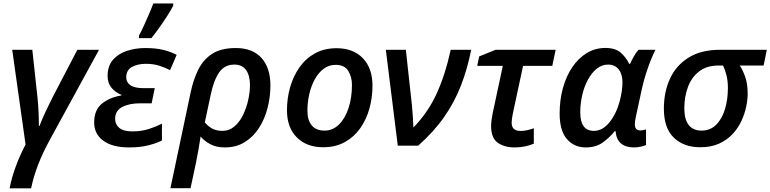

<svg xmlns="http://www.w3.org/2000/svg" viewBox="-20 -821 4341 1082"><path d="M34.2 240.2Q45.9 178.7 69.1 116.5Q92.3 54.2 124 -6.8L48.8 -540.5H162.1L191.4 -270.5Q195.3 -232.9 197.3 -190.4Q199.2 -147.9 199.2 -111.3H202.6Q217.3 -149.9 237.8 -193.6Q258.3 -237.3 275.4 -271L416 -540.5H538.1L261.7 -34.7Q220.7 40 195.1 106.4Q169.4 172.9 155.3 240.2Z M707 9.8Q614.3 9.8 562.5 -27.8Q510.7 -65.4 510.7 -130.9Q510.7 -201.2 554 -236.6Q597.2 -272 664.1 -283.2V-286.6Q631.3 -299.3 608.9 -325.7Q586.4 -352.1 586.4 -392.6Q586.4 -449.7 616.9 -484.4Q647.5 -519 696 -534.7Q744.6 -550.3 798.8 -550.3Q855.5 -550.3 898.2 -540.3Q940.9 -530.3 975.6 -511.7L938.5 -425.8Q910.2 -440.4 876.7 -450.9Q843.3 -461.4 802.7 -461.4Q755.4 -461.4 723.4 -443.6Q691.4 -425.8 691.4 -384.8Q691.4 -356.9 715.1 -340.6Q738.8 -324.2 789.1 -324.2H852.1L834.5 -238.8H769.5Q708.5 -238.8 668.7 -218Q628.9 -197.3 628.9 -151.4Q628.9 -119.6 652.3 -100.1Q675.8 -80.6 725.6 -80.6Q777.3 -80.6 818.1 -93.8Q858.9 -106.9 892.6 -124V-29.3Q860.8 -13.2 814.7 -1.7Q768.6 9.8 707 9.8ZM763.2 -606V-620.1Q775.9 -644 790.8 -676.3Q805.7 -708.5 819.8 -741.5Q834 -774.4 843.8 -801.3H956.1V-788.6Q943.8 -765.1 923.8 -733.4Q903.8 -701.7 880.1 -668.5Q856.4 -635.3 833 -606Z M940.4 239.7 1054.2 -299.8Q1069.3 -372.1 1097.4 -428.7Q1125.5 -485.4 1175.8 -517.8Q1226.1 -550.3 1308.6 -550.3Q1403.8 -550.3 1453.9 -494.1Q1503.9 -438 1503.9 -339.8Q1503.9 -274.9 1487.8 -212.4Q1471.7 -149.9 1439.5 -99.9Q1407.2 -49.8 1359.1 -20Q1311 9.8 1247.1 9.8Q1200.7 9.8 1167.2 -7.3Q1133.8 -24.4 1110.4 -51.3Q1105 -13.2 1098.4 22.5Q1091.8 58.1 1084 98.6L1053.7 239.7ZM1232.4 -83.5Q1272 -83.5 1301.3 -108.6Q1330.6 -133.8 1349.9 -173.6Q1369.1 -213.4 1378.9 -258.1Q1388.7 -302.7 1388.7 -341.3Q1388.7 -395 1366.9 -426Q1345.2 -457 1301.3 -457Q1245.6 -457 1215.1 -413.1Q1184.6 -369.1 1167.5 -287.1L1134.3 -131.8Q1150.4 -110.4 1175.3 -96.9Q1200.2 -83.5 1232.4 -83.5Z M1800.8 8.8Q1708 8.8 1652.6 -46.9Q1597.2 -102.5 1597.2 -199.2Q1597.2 -266.6 1615 -329.3Q1632.8 -392.1 1668 -441.9Q1703.1 -491.7 1755.4 -520.5Q1807.6 -549.3 1876.5 -549.3Q1970.7 -549.3 2024.9 -492.9Q2079.1 -436.5 2079.1 -337.9Q2079.1 -272 2062 -210Q2044.9 -147.9 2010.3 -98.6Q1975.6 -49.3 1923.3 -20.3Q1871.1 8.8 1800.8 8.8ZM1809.1 -85Q1855 -85 1889.6 -118.7Q1924.3 -152.3 1943.8 -210.7Q1963.4 -269 1963.4 -342.8Q1963.4 -387.2 1942.6 -421.4Q1921.9 -455.6 1871.6 -455.6Q1833.5 -455.6 1804 -433.3Q1774.4 -411.1 1753.9 -373.8Q1733.4 -336.4 1722.9 -290.5Q1712.4 -244.6 1712.4 -197.3Q1712.4 -143.1 1737.1 -114Q1761.7 -85 1809.1 -85Z M2221.7 0 2154.3 -540.5H2267.1L2301.3 -228.5Q2304.7 -196.3 2306.6 -163.3Q2308.6 -130.4 2309.6 -102.5Q2390.6 -185.1 2439.7 -291.5Q2488.8 -397.9 2520 -540.5H2635.3Q2614.3 -433.6 2577.9 -339.6Q2541.5 -245.6 2482.9 -161.6Q2424.3 -77.6 2336.4 0Z M2881.3 9.8Q2821.8 9.8 2784.7 -16.8Q2747.6 -43.5 2747.6 -110.8Q2747.6 -125 2750 -144Q2752.4 -163.1 2756.3 -182.1L2813.5 -449.7H2669.4L2680.2 -502.9L2772.9 -540.5H3111.3L3092.3 -449.7H2927.7L2870.1 -181.2Q2867.2 -166 2865.2 -152.8Q2863.3 -139.6 2863.3 -129.9Q2863.3 -83 2913.1 -83Q2931.6 -83 2949.2 -86.9Q2966.8 -90.8 2988.3 -98.1V-11.7Q2970.2 -2.9 2941.2 3.4Q2912.1 9.8 2881.3 9.8Z M3280.3 9.8Q3215.8 9.8 3174.8 -37.4Q3133.8 -84.5 3133.8 -181.2Q3133.8 -257.3 3152.1 -324.2Q3170.4 -391.1 3204.8 -442.1Q3239.3 -493.2 3286.6 -522Q3334 -550.8 3392.1 -550.8Q3447.3 -550.8 3477.8 -524.4Q3508.3 -498 3525.9 -460.9H3530.3Q3538.1 -478 3551.3 -501.7Q3564.5 -525.4 3578.6 -540.5H3673.8Q3662.6 -519 3648.4 -484.1Q3634.3 -449.2 3620.6 -406.7Q3606.9 -364.3 3597.2 -319.8L3562.5 -159.2Q3557.6 -137.7 3557.6 -120.1Q3557.6 -85.9 3588.4 -85.9Q3604 -85.9 3620.6 -91.8V-3.9Q3610.8 1 3592 5.4Q3573.2 9.8 3551.3 9.8Q3506.3 9.8 3479.7 -12.5Q3453.1 -34.7 3448.7 -82.5H3445.3Q3415 -45.9 3377 -18.1Q3338.9 9.8 3280.3 9.8ZM3326.7 -83.5Q3375 -83.5 3413.6 -130.4Q3452.1 -177.2 3471.7 -248.5Q3487.8 -308.1 3487.8 -357.9Q3487.8 -402.8 3466.6 -429.9Q3445.3 -457 3406.7 -457Q3371.6 -457 3342.8 -433.8Q3314 -410.6 3293 -371.6Q3272 -332.5 3261 -284.7Q3250 -236.8 3250 -187.5Q3250 -83.5 3326.7 -83.5Z M3925.8 8.8Q3833.5 8.8 3777.3 -45.2Q3721.2 -99.1 3721.2 -208.5Q3721.2 -303.2 3755.9 -378.2Q3790.5 -453.1 3861.1 -496.8Q3931.6 -540.5 4038.6 -540.5H4301.3L4283.2 -451.7H4148.9Q4166 -426.3 4179.7 -387.5Q4193.4 -348.6 4193.4 -292.5Q4193.4 -259.8 4185.1 -219.7Q4176.8 -179.7 4158.2 -139.4Q4139.6 -99.1 4108.6 -65.7Q4077.6 -32.2 4032.5 -11.7Q3987.3 8.8 3925.8 8.8ZM3933.1 -85Q3983.4 -85 4016.6 -118.7Q4049.8 -152.3 4065.9 -207Q4082 -261.7 4082 -325.2Q4082 -364.7 4074.2 -396.2Q4066.4 -427.7 4054.7 -451.7H4030.3Q3961.4 -451.7 3918.7 -417.7Q3876 -383.8 3856.2 -328.9Q3836.4 -273.9 3836.4 -210.9Q3836.4 -147.5 3861.3 -116.2Q3886.2 -85 3933.1 -85Z"/></svg>

Font: Open Sans SemiBold
Style: Italic
Weight: 600
Italic angle: -12°
Designer: Monotype Design Team
Foundry: Monotype Imaging Inc.
Version: Version 3.003; ttfautohint (v1.8.4)